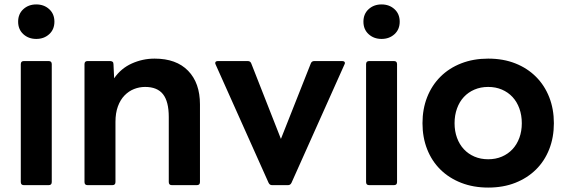

<svg xmlns="http://www.w3.org/2000/svg" viewBox="-20 -800 2565 868"><path d="M88 37Q74 37 74 23V-510Q74 -524 88 -524H200Q214 -524 214 -510V23Q214 37 200 37ZM144 -624Q109 -624 85.5 -645.5Q62 -667 62 -702Q62 -737 85.5 -758.5Q109 -780 144 -780Q179 -780 202.5 -758.5Q226 -737 226 -702Q226 -667 202.5 -645.5Q179 -624 144 -624Z M376 37Q362 37 362 23V-510Q362 -524 376 -524H478Q484 -524 488.5 -521Q493 -518 493 -510L496 -446Q527 -491 576 -513Q625 -535 679 -535Q777 -535 830.5 -480Q884 -425 884 -328V23Q884 37 870 37H757Q743 37 743 23V-271Q743 -341 717 -374Q691 -407 636 -407Q610 -407 586 -397.5Q562 -388 543 -368.5Q524 -349 513 -319Q502 -289 502 -249V23Q502 37 488 37Z M1210 37Q1199 37 1194 26L955 -508Q953 -512 953 -515Q953 -524 966 -524H1100Q1112 -524 1116 -513L1250 -172L1385 -513Q1389 -524 1401 -524H1527Q1535 -524 1538 -519.5Q1541 -515 1537 -508L1298 26Q1293 37 1282 37Z M1649 37Q1635 37 1635 23V-510Q1635 -524 1649 -524H1761Q1775 -524 1775 -510V23Q1775 37 1761 37ZM1705 -624Q1670 -624 1646.5 -645.5Q1623 -667 1623 -702Q1623 -737 1646.5 -758.5Q1670 -780 1705 -780Q1740 -780 1763.5 -758.5Q1787 -737 1787 -702Q1787 -667 1763.5 -645.5Q1740 -624 1705 -624Z M2187 48Q2120 48 2065 26.5Q2010 5 1971 -33.5Q1932 -72 1911 -125.5Q1890 -179 1890 -243Q1890 -307 1911 -360.5Q1932 -414 1971 -453Q2010 -492 2065 -513.5Q2120 -535 2187 -535Q2255 -535 2309.5 -513.5Q2364 -492 2403 -453Q2442 -414 2463 -360.5Q2484 -307 2484 -243Q2484 -179 2463 -125.5Q2442 -72 2403 -33.5Q2364 5 2309.5 26.5Q2255 48 2187 48ZM2187 -80Q2221 -80 2249 -92Q2277 -104 2297 -125.5Q2317 -147 2328 -177Q2339 -207 2339 -243Q2339 -279 2328 -309.5Q2317 -340 2297 -361.5Q2277 -383 2249 -395Q2221 -407 2187 -407Q2153 -407 2125 -395Q2097 -383 2077 -361.5Q2057 -340 2046 -309.5Q2035 -279 2035 -243Q2035 -207 2046 -177Q2057 -147 2077 -125.5Q2097 -104 2125 -92Q2153 -80 2187 -80Z"/></svg>

Font: LINE Seed JP_TTF Bold
Style: Regular
Weight: 700
Designer: LINE & Fontrix & Fontworks
Version: Version 1.009